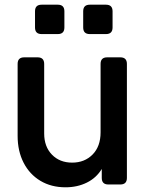

<svg xmlns="http://www.w3.org/2000/svg" viewBox="-20 -785 626 817"><path d="M259 12Q198 12 152 -15.5Q106 -43 80.5 -92.5Q55 -142 55 -207V-513Q55 -541 83 -541H140Q168 -541 168 -513V-217Q168 -161 201 -127Q234 -93 287 -93Q340 -93 374 -127.5Q408 -162 408 -222V-513Q408 -541 436 -541H492Q520 -541 520 -513V-28Q520 0 492 0H441Q413 0 413 -28V-66Q390 -28 349.5 -8Q309 12 259 12ZM157 -640Q129 -640 129 -668V-737Q129 -765 157 -765H226Q254 -765 254 -737V-668Q254 -640 226 -640ZM362 -640Q334 -640 334 -668V-737Q334 -765 362 -765H431Q459 -765 459 -737V-668Q459 -640 431 -640Z"/></svg>

Font: Pitagon Sans Text SemiBold
Style: Regular
Weight: 600
Designer: Travis Tran
Foundry: Pitagon
Version: Version 1.001; ttfautohint (v1.8.4.7-5d5b);gftools[0.9.26]